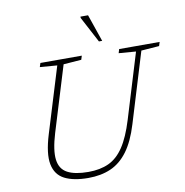

<svg xmlns="http://www.w3.org/2000/svg" viewBox="-98 -1028 1089 1132"><g transform="rotate(-10 446.0 -462.5)"><path d="M192.5 -285Q162.5 -186 169.8 -129.2Q177 -72.5 221.5 -48.8Q266 -25 346.5 -25Q417 -25 468.5 -48.8Q520 -72.5 558.2 -129.8Q596.5 -187 627 -287L745.5 -675.5L643 -683.5L650 -707H892.5L885 -683.5L777.5 -675.5L650 -257Q620 -158 576.5 -99.5Q533 -41 474.5 -15.5Q416 10 340.5 10Q252 10 198.5 -17.2Q145 -44.5 132.5 -108.8Q120 -173 154 -284L274 -675.5L171 -683.5L178.5 -707H426.5L419 -683.5L312 -675.5ZM560 -772H540.5L458.5 -927V-935H504Z"/></g></svg>

Font: Newsreader Caption ExtraLight
Style: Italic
Weight: 275
Italic angle: -17°
Designer: Hugues Gentile
Foundry: Production Type
Version: Version 1.001